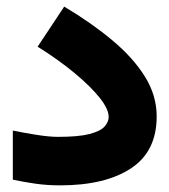

<svg xmlns="http://www.w3.org/2000/svg" viewBox="-20 -559 510 578"><path d="M18.6 -166Q48.8 -159.7 88.4 -153.3Q127.9 -147 154.8 -147Q216.3 -147 249.3 -155.5Q282.2 -164.1 294.7 -178Q307.1 -191.9 307.1 -207Q307.1 -230.5 280.3 -264.4Q253.4 -298.3 205.3 -338.4Q157.2 -378.4 93.3 -418.5L173.3 -539.1Q255.4 -490.2 318.1 -437.7Q380.9 -385.3 416.3 -328.4Q451.7 -271.5 451.7 -208.5Q451.7 -103 374 -52Q296.4 -1 161.1 -1Q121.6 -1 86.4 -6.1Q51.3 -11.2 18.6 -18.1Z"/></svg>

Font: Vazir Black UI
Style: Black-UI
Weight: 900
Designer: Saber Rastikerdar
Foundry: Saber Rastikerdar
Version: Version 30.1.0